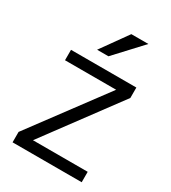

<svg xmlns="http://www.w3.org/2000/svg" viewBox="-173 -789 781 878"><g transform="rotate(30 217.5 -350.0)"><path d="M400 -500V-445L111 -55H400V0H35V-55L325 -445H55V-500ZM348 -700 218 -560H158L258 -700Z"/></g></svg>

Font: Epunda Sans Light
Style: Regular
Weight: 300
Designer: Simon Atzbach
Foundry: typofactur
Version: Version 2.204; ttfautohint (v1.8.4.7-5d5b)